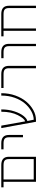

<svg xmlns="http://www.w3.org/2000/svg" viewBox="1154 -1718 566 2914"><g transform="rotate(-90 1437.0 -261.0)"><path d="M169.9 -32.2H479.5V-409.2Q479.5 -453.1 459 -471.7Q438.5 -490.2 388.7 -490.2H169.9ZM514.6 -409.2V2H162.1H134.8V-490.2H50.8V-524.4H388.7Q452.1 -524.4 483.4 -496.1Q514.6 -467.8 514.6 -409.2Z M719.7 -490.2H627.9V-524.4H719.7Q783.2 -524.4 814.5 -496.1Q845.7 -467.8 845.7 -409.2V-195.3H810.5V-409.2Q810.5 -453.1 789.6 -471.7Q768.6 -490.2 719.7 -490.2Z M1479.5 -524.4Q1479.5 -409.2 1444.3 -311.5Q1409.2 -213.9 1352.1 -146Q1294.9 -78.1 1222.2 -38.1Q1149.4 2 1073.2 2H1045.9L950.2 -524.4H987.3L1051.8 -163.1Q1093.8 -171.9 1146 -272.9Q1198.2 -374 1198.2 -524.4H1233.4Q1233.4 -416 1204.1 -326.7Q1174.8 -237.3 1133.8 -186.5Q1092.8 -135.7 1057.6 -128.9L1077.1 -32.2Q1140.6 -33.2 1205.1 -68.4Q1270.5 -104.5 1323.7 -166.5Q1377 -228.5 1410.2 -320.8Q1443.4 -413.1 1443.4 -524.4Z M1558.6 -490.2V-524.4H1768.6Q1832 -524.4 1863.3 -496.1Q1894.5 -467.8 1894.5 -409.2V2H1858.4V-409.2Q1858.4 -453.1 1837.9 -471.7Q1817.4 -490.2 1768.6 -490.2Z M2102.5 -490.2H2010.7V-524.4H2102.5Q2166 -524.4 2197.3 -496.1Q2228.5 -467.8 2228.5 -409.2V2H2193.4V-409.2Q2193.4 -453.1 2172.4 -471.7Q2151.4 -490.2 2102.5 -490.2Z M2806.6 -409.2V2H2771.5V-409.2Q2771.5 -453.1 2751 -471.7Q2730.5 -490.2 2680.7 -490.2H2461.9V2H2426.8V-490.2H2342.8V-524.4H2680.7Q2744.1 -524.4 2775.4 -496.1Q2806.6 -467.8 2806.6 -409.2Z"/></g></svg>

Font: Gen Shin Gothic ExtraLight
Style: Regular
Weight: 100
Designer: [Source Han Sans]
Ryoko NISHIZUKA  (kana & ideographs); Paul D. Hunt (Latin, Greek & Cyrillic); Wenlong ZHANG  (bopomofo
Version: Version 1.002.20150607